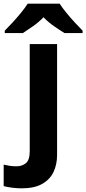

<svg xmlns="http://www.w3.org/2000/svg" viewBox="-84 -786 470 1046"><path d="M34 240Q9 240 -18.5 236.5Q-46 233 -64 228V111Q-46 115 -30 117.5Q-14 120 6 120Q36 120 57 103Q78 86 78 37V-546H227V59Q227 109 208 150Q189 191 146.5 215.5Q104 240 34 240ZM241 -766Q255 -744 277.5 -716.5Q300 -689 324 -663Q348 -637 366 -619V-606H267Q241 -622 210 -643.5Q179 -665 153 -692Q127 -665 97 -644Q67 -623 41 -606H-58V-619Q-39 -638 -15.5 -663.5Q8 -689 30.5 -716.5Q53 -744 67 -766Z"/></svg>

Font: Noto Sans IKEA
Style: Bold
Weight: 600
Designer: Monotype Design Team
Foundry: Monotype Imaging Inc.
Version: Version 2.001